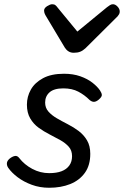

<svg xmlns="http://www.w3.org/2000/svg" viewBox="-20 -867 585 906"><path d="M212 19Q168 19 130 5Q92 -9 63.5 -30.5Q35 -52 19 -75Q12 -85 12.5 -96.5Q13 -108 26 -119Q39 -129 50.5 -131Q62 -133 71 -121Q95 -90 132.5 -70Q170 -50 212 -50Q247 -50 270.5 -59Q294 -68 307 -86Q320 -104 320 -130Q320 -157 304.5 -174.5Q289 -192 265 -205.5Q241 -219 213.5 -233Q186 -247 162 -264.5Q138 -282 122.5 -308.5Q107 -335 107 -373Q107 -411 125.5 -444Q144 -477 183 -498Q222 -519 282 -519Q325 -519 359 -507Q393 -495 416.5 -476.5Q440 -458 452 -440Q460 -428 460.5 -419Q461 -410 446 -397Q434 -387 424 -386.5Q414 -386 403 -395Q379 -419 349.5 -434.5Q320 -450 279 -450Q235 -450 214 -431.5Q193 -413 193 -383Q193 -358 208.5 -340.5Q224 -323 248 -309Q272 -295 299.5 -281Q327 -267 351 -249Q375 -231 390.5 -205Q406 -179 406 -141Q406 -87 380.5 -51.5Q355 -16 311.5 1.5Q268 19 212 19ZM513 -847Q524 -847 534.5 -836Q545 -825 545 -813Q545 -805 542 -800Q539 -795 535 -790L383 -639Q371 -628 358.5 -623Q346 -618 328 -618Q314 -618 303.5 -624.5Q293 -631 286 -642L194 -796Q190 -804 189 -809Q188 -814 188 -817Q188 -829 202.5 -838Q217 -847 226 -847Q236 -847 241.5 -842.5Q247 -838 252 -831L345 -718L485 -833Q492 -838 498.5 -842.5Q505 -847 513 -847Z"/></svg>

Font: Playwrite DE SAS
Style: Regular
Weight: 400
Designer: Veronika Burian, José Scaglione
Foundry: TypeTogether
Version: Version 1.002